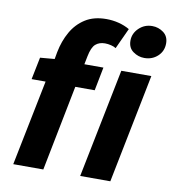

<svg xmlns="http://www.w3.org/2000/svg" viewBox="-81 -788 778 860"><g transform="rotate(10 308.5 -358.5)"><path d="M36.5 0 114.9 -389.4H51.3L71.8 -490.5L137.4 -496.1L143.3 -528.8Q153.3 -579.9 176.7 -621.4Q200.2 -663 239.1 -687.8Q278 -712.6 334.8 -712.6Q363.8 -712.6 391.1 -705.7Q418.4 -698.8 441.1 -685.6L397.8 -591.5Q389.9 -597 375.6 -600.6Q361.3 -604.2 347.7 -604.2Q321.4 -604.2 304.8 -589.7Q288.2 -575.3 280 -533.7L272.5 -496.1H359.1L338.3 -389.4H250L173.2 0ZM340.9 0 440.5 -496H577.1L478 0ZM531.5 -570.3Q503.8 -570.3 480.6 -587Q457.3 -603.6 457.3 -636.2Q457.3 -669.1 482.4 -693.3Q507.5 -717.4 542.8 -717.4Q571.2 -717.4 594.1 -700.4Q616.9 -683.3 616.9 -651.2Q616.9 -616.2 592.3 -593.3Q567.7 -570.3 531.5 -570.3Z"/></g></svg>

Font: Source Sans Variable
Style: Italic
Weight: 200
Italic angle: -11°
Designer: Paul D. Hunt
Foundry: Adobe Systems Incorporated
Version: Version 3.006;hotconv 1.0.111;makeotfexe 2.5.65597